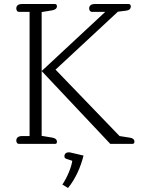

<svg xmlns="http://www.w3.org/2000/svg" viewBox="-20 -715 702 954"><path d="M74 0H254C261 0 263 -5 263 -11C263 -21 256 -28 241 -31L187 -40V-655L241 -664C256 -667 263 -674 263 -684C263 -690 260 -695 253 -695H89C71 -695 61 -687 61 -673C61 -663 66 -656 74 -656H127V-39H90C72 -39 61 -31 61 -17C61 -7 66 0 74 0ZM528 0H638C646 0 648 -6 648 -11C648 -22 640 -29 625 -31L574 -39L256 -369L566 -657L607 -662C623 -664 630 -672 630 -683C630 -689 627 -695 619 -695H451C433 -695 423 -687 423 -673C423 -663 429 -656 437 -656H503L187 -362ZM318 219C355 174 381 115 395 58L331 43C313 39 300 46 300 62C300 68 304 72 309 74L339 84C335 116 314 166 290 202Z"/></svg>

Font: Maitree Light
Style: Regular
Weight: 300
Designer: CadsonDemak Team
Foundry: CadsonDemak
Version: Version 1.000;PS 001.000;hotconv 1.0.88;makeotf.lib2.5.64775